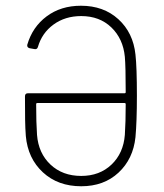

<svg xmlns="http://www.w3.org/2000/svg" viewBox="-20 -639 571 669"><path d="M457 -305Q457 -215 452 -161Q444 -85 393 -37.5Q342 10 263 10Q182 10 129.5 -38.5Q77 -87 70 -165Q68 -191 67.5 -221Q67 -251 67 -303Q67 -314 77 -314H414Q418 -314 418 -318Q418 -407 415 -441Q409 -504 368 -543.5Q327 -583 263 -583Q207 -583 166.5 -553.5Q126 -524 112 -475Q109 -466 100 -468L83 -471Q79 -472 76.5 -475Q74 -478 75 -483Q93 -545 142.5 -582Q192 -619 262 -619Q341 -619 392.5 -572Q444 -525 452 -449Q457 -405 457 -305ZM415 -169Q418 -213 418 -276Q418 -280 414 -280H110Q106 -280 106 -276Q106 -211 109 -169Q114 -105 156 -65.5Q198 -26 263 -26Q327 -26 368.5 -65.5Q410 -105 415 -169Z"/></svg>

Font: Barlow Semi Condensed ExLight
Style: Regular
Weight: 275
Width: 4
Designer: Jeremy Tribby
Foundry: Tribby Type
Version: Version 1.408